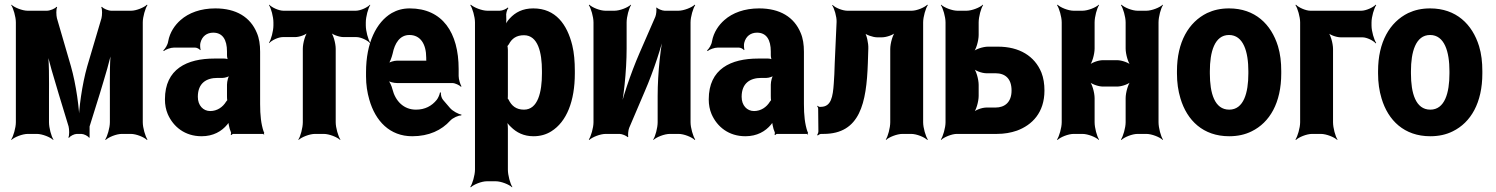

<svg xmlns="http://www.w3.org/2000/svg" viewBox="-20 -574 6414 823"><path d="M284 -290 224 -496C221 -508 220 -535 225 -543L222 -545C217 -537 194 -528 181 -528H98C76 -528 41 -542 29 -554L28 -552C37 -539 48 -502 48 -478V-50C48 -26 37 11 28 24L29 26C41 14 76 0 99 0H138C161 0 196 14 208 26L209 24C200 11 190 -26 190 -50V-160C190 -229 192 -320 182 -371L178 -370C186 -319 213 -235 232 -170L274 -32C277 -20 278 7 273 15L276 17C280 9 299 0 309 0H329C339 0 358 9 362 17L364 15V-32L408 -173C428 -240 455 -325 463 -378L459 -379C449 -326 451 -233 451 -162V-50C451 -26 440 11 431 24L433 26C445 14 479 0 502 0H541C564 0 598 14 610 26L612 24C603 11 592 -26 592 -50V-478C592 -502 603 -539 612 -552L610 -554C598 -542 564 -528 542 -528H457C445 -528 422 -537 417 -545L414 -543C419 -535 418 -508 415 -496L354 -290C332 -213 317 -106 317 -44H321C321 -106 306 -213 284 -290Z M1095 -128V-352C1095 -383 1091 -410 1081 -433C1053 -501 992 -538 903 -538C840 -538 789 -519 754 -488C730 -467 708 -436 701 -397C699 -382 688 -365 680 -358L682 -355C690 -362 711 -370 726 -370H816C824 -370 835 -364 838 -359L840 -361C838 -366 837 -383 839 -390C846 -419 867 -434 894 -434C934 -434 953 -404 953 -353V-338C953 -331 955 -318 959 -314L962 -317C959 -321 947 -323 941 -323H899C782 -323 687 -279 687 -148C687 -125 691 -104 699 -85C723 -30 773 10 844 10C894 10 930 -11 954 -40C957 -44 962 -50 963 -54L959 -55C958 -51 960 -43 961 -37C963 -26 966 -16 970 -7C971 -5 970 1 969 3L972 5C973 3 977 0 980 0H1107C1109 0 1110 2 1111 3L1113 1C1112 0 1111 -2 1111 -4C1111 -5 1113 -7 1113 -7L1110 -10C1099 -43 1095 -80 1095 -128ZM828 -159C828 -218 865 -240 912 -240H934C945 -240 964 -246 969 -253L966 -256C959 -249 953 -225 953 -211V-162C953 -159 953 -145 955 -143L958 -146C956 -148 951 -141 949 -138C935 -115 911 -98 881 -98C851 -98 828 -122 828 -159Z M1548 -465V-478C1548 -502 1558 -539 1567 -552L1566 -554C1555 -542 1525 -528 1505 -528H1195C1175 -528 1145 -542 1134 -554L1133 -552C1142 -539 1152 -502 1152 -478V-465C1152 -441 1142 -404 1133 -391L1134 -389C1144 -401 1173 -415 1192 -415H1245C1264 -415 1295 -426 1304 -439L1302 -441C1289 -429 1278 -389 1278 -365V-50C1278 -26 1268 11 1259 24L1260 26C1272 14 1307 0 1330 0H1368C1391 0 1426 14 1438 26L1439 24C1430 11 1419 -26 1419 -50V-365C1419 -389 1408 -429 1395 -441L1393 -439C1402 -426 1434 -415 1453 -415H1508C1527 -415 1556 -401 1566 -389L1567 -391C1558 -404 1548 -441 1548 -465Z M1736 -538C1707 -538 1682 -531 1659 -518C1593 -479 1549 -390 1549 -265V-246C1549 -211 1554 -178 1563 -147C1589 -55 1651 10 1747 10C1819 10 1873 -16 1910 -57C1921 -69 1946 -80 1957 -79L1958 -83C1946 -84 1920 -98 1909 -111L1879 -146C1872 -154 1869 -169 1870 -177L1866 -178C1865 -170 1858 -153 1852 -146C1831 -120 1802 -104 1763 -104C1711 -104 1675 -140 1662 -192C1659 -206 1649 -226 1642 -233L1641 -229C1649 -223 1668 -218 1682 -218H1919C1931 -218 1949 -209 1956 -202L1958 -204C1953 -212 1946 -234 1946 -248V-278C1946 -434 1877 -538 1736 -538ZM1807 -326V-320C1807 -317 1807 -311 1809 -310L1811 -312C1810 -314 1805 -314 1803 -314H1682C1669 -314 1649 -308 1641 -301L1643 -297C1651 -305 1659 -328 1663 -344C1672 -389 1694 -424 1735 -424C1781 -424 1807 -387 1807 -326Z M2150 -500V-503C2148 -514 2153 -533 2159 -539L2157 -542C2151 -536 2134 -528 2122 -528H2069C2046 -528 2011 -542 1998 -554L1996 -552C2005 -539 2016 -502 2016 -478V153C2016 177 2005 214 1996 227L1998 229C2010 217 2044 203 2067 203H2105C2128 203 2163 217 2175 229L2176 227C2167 214 2157 177 2157 153V-24C2157 -37 2155 -54 2150 -62L2147 -60C2150 -52 2161 -38 2170 -30C2194 -6 2225 10 2267 10C2295 10 2321 3 2343 -11C2409 -52 2444 -141 2444 -259V-270C2444 -310 2441 -347 2433 -380C2411 -469 2362 -538 2266 -538C2220 -538 2189 -521 2165 -495C2156 -486 2146 -470 2143 -461L2146 -460C2150 -469 2151 -487 2150 -500ZM2226 -104C2193 -104 2173 -120 2160 -147C2159 -149 2154 -155 2153 -154L2156 -151C2157 -152 2157 -165 2157 -168V-360C2157 -363 2156 -377 2155 -378L2153 -375C2154 -374 2159 -382 2161 -384C2174 -409 2194 -423 2226 -423C2286 -423 2303 -349 2303 -270V-259C2303 -180 2286 -104 2226 -104Z M2789 -502 2721 -346C2684 -261 2645 -146 2631 -75L2635 -74C2653 -145 2666 -269 2666 -366V-478C2666 -502 2676 -539 2685 -552L2684 -554C2672 -542 2637 -528 2614 -528H2575C2552 -528 2518 -542 2506 -554L2504 -552C2513 -539 2524 -502 2524 -478V-50C2524 -26 2513 11 2504 24L2506 26C2518 14 2553 0 2576 0H2636C2646 0 2666 8 2670 14L2673 12C2671 6 2673 -17 2677 -26L2744 -183C2781 -268 2819 -383 2833 -453L2830 -454C2812 -384 2799 -260 2799 -163V-50C2799 -26 2789 11 2780 24L2781 26C2793 14 2828 0 2851 0H2889C2912 0 2946 14 2958 26L2960 24C2951 11 2940 -26 2940 -50V-478C2940 -502 2951 -539 2960 -552L2958 -554C2946 -542 2911 -528 2888 -528H2829C2819 -528 2799 -536 2795 -542L2793 -540C2795 -533 2793 -511 2789 -502Z M3426 -128V-352C3426 -383 3422 -410 3412 -433C3384 -501 3323 -538 3234 -538C3171 -538 3120 -519 3085 -488C3061 -467 3039 -436 3032 -397C3030 -382 3019 -365 3011 -358L3013 -355C3021 -362 3042 -370 3057 -370H3147C3155 -370 3166 -364 3169 -359L3171 -361C3169 -366 3168 -383 3170 -390C3177 -419 3198 -434 3225 -434C3265 -434 3284 -404 3284 -353V-338C3284 -331 3286 -318 3290 -314L3293 -317C3290 -321 3278 -323 3272 -323H3230C3113 -323 3018 -279 3018 -148C3018 -125 3022 -104 3030 -85C3054 -30 3104 10 3175 10C3225 10 3261 -11 3285 -40C3288 -44 3293 -50 3294 -54L3290 -55C3289 -51 3291 -43 3292 -37C3294 -26 3297 -16 3301 -7C3302 -5 3301 1 3300 3L3303 5C3304 3 3308 0 3311 0H3438C3440 0 3441 2 3442 3L3444 1C3443 0 3442 -2 3442 -4C3442 -5 3444 -7 3444 -7L3441 -10C3430 -43 3426 -80 3426 -128ZM3159 -159C3159 -218 3196 -240 3243 -240H3265C3276 -240 3295 -246 3300 -253L3297 -256C3290 -249 3284 -225 3284 -211V-162C3284 -159 3284 -145 3286 -143L3289 -146C3287 -148 3282 -141 3280 -138C3266 -115 3242 -98 3212 -98C3182 -98 3159 -122 3159 -159Z M3888 -528H3612C3592 -528 3559 -541 3549 -553L3547 -551C3556 -539 3567 -502 3566 -480L3558 -303C3557 -269 3556 -240 3554 -217C3550 -159 3543 -116 3498 -116H3493C3490 -116 3486 -119 3485 -121L3483 -118C3485 -116 3487 -112 3487 -109L3488 -11C3488 -6 3485 1 3483 4L3485 7C3488 4 3495 0 3500 0H3510C3667 0 3694 -133 3700 -303L3702 -366C3703 -388 3695 -427 3684 -439L3681 -436C3690 -425 3722 -414 3740 -414H3760C3780 -414 3812 -425 3822 -438L3820 -440C3807 -428 3796 -388 3796 -364V-50C3796 -26 3786 11 3777 24L3778 26C3790 14 3825 0 3848 0H3886C3909 0 3943 14 3955 26L3957 24C3948 11 3937 -26 3937 -50V-478C3937 -502 3948 -539 3957 -552L3955 -554C3943 -542 3910 -528 3888 -528Z M4175 -424V-478C4175 -502 4185 -539 4194 -552L4193 -554C4181 -542 4146 -528 4123 -528H4084C4061 -528 4026 -542 4014 -554L4013 -552C4022 -539 4033 -502 4033 -478V-50C4033 -26 4022 11 4013 24L4014 26C4026 14 4060 0 4081 0H4253C4285 0 4313 -5 4339 -14C4404 -38 4457 -91 4457 -186C4457 -214 4453 -240 4444 -263C4415 -334 4349 -374 4258 -374H4215C4194 -374 4159 -363 4149 -350L4151 -348C4164 -360 4175 -400 4175 -424ZM4316 -186C4316 -136 4287 -113 4247 -113H4208C4189 -113 4158 -102 4149 -89L4151 -87C4164 -99 4175 -139 4175 -163V-210C4175 -234 4164 -274 4151 -286L4149 -284C4158 -271 4189 -260 4208 -260H4247C4289 -260 4316 -237 4316 -186Z M4946 -50V-478C4946 -502 4956 -539 4965 -552L4964 -554C4952 -542 4917 -528 4894 -528H4856C4833 -528 4799 -542 4787 -554L4785 -552C4794 -539 4805 -502 4805 -478V-366C4805 -342 4816 -302 4829 -290L4831 -292C4821 -305 4788 -316 4769 -316H4707C4688 -316 4656 -305 4646 -292L4648 -290C4661 -302 4672 -342 4672 -366V-478C4672 -502 4682 -539 4691 -552L4690 -554C4678 -542 4643 -528 4620 -528H4582C4559 -528 4525 -542 4513 -554L4511 -552C4520 -539 4531 -502 4531 -478V-50C4531 -26 4520 11 4511 24L4513 26C4525 14 4559 0 4582 0H4620C4643 0 4678 14 4690 26L4691 24C4682 11 4672 -26 4672 -50V-153C4672 -177 4661 -217 4648 -229L4646 -227C4656 -214 4688 -203 4707 -203H4769C4788 -203 4821 -214 4831 -227L4829 -229C4816 -217 4805 -177 4805 -153V-50C4805 -26 4794 11 4785 24L4787 26C4799 14 4833 0 4856 0H4894C4917 0 4952 14 4964 26L4965 24C4956 11 4946 -26 4946 -50Z M5025 -269V-259C5025 -220 5030 -185 5040 -152C5068 -58 5137 10 5249 10C5285 10 5317 3 5345 -11C5423 -49 5472 -134 5472 -259V-269C5472 -308 5468 -343 5458 -376C5429 -470 5360 -538 5248 -538C5212 -538 5182 -531 5154 -518C5075 -479 5025 -394 5025 -269ZM5331 -269V-259C5331 -176 5311 -104 5249 -104C5186 -104 5166 -175 5166 -259V-269C5166 -351 5186 -424 5248 -424C5310 -424 5331 -352 5331 -269Z M5859 -464V-478C5859 -502 5870 -539 5879 -552L5877 -554C5866 -542 5835 -528 5815 -528H5597C5577 -528 5546 -542 5535 -554L5533 -552C5542 -539 5553 -502 5553 -478V-50C5553 -26 5542 11 5533 24L5535 26C5547 14 5581 0 5604 0H5642C5665 0 5700 14 5712 26L5713 24C5704 11 5694 -26 5694 -50V-364C5694 -388 5683 -428 5670 -440L5668 -438C5677 -425 5708 -414 5727 -414H5820C5839 -414 5867 -400 5877 -388L5879 -390C5870 -403 5859 -440 5859 -464Z M5887 -269V-259C5887 -220 5892 -185 5902 -152C5930 -58 5999 10 6111 10C6147 10 6179 3 6207 -11C6285 -49 6334 -134 6334 -259V-269C6334 -308 6330 -343 6320 -376C6291 -470 6222 -538 6110 -538C6074 -538 6044 -531 6016 -518C5937 -479 5887 -394 5887 -269ZM6193 -269V-259C6193 -176 6173 -104 6111 -104C6048 -104 6028 -175 6028 -259V-269C6028 -351 6048 -424 6110 -424C6172 -424 6193 -352 6193 -269Z"/></svg>

Font: Asimov
Style: EdgeExtreme
Weight: 500
Designer: Google
Version: Version 2.000980: 2014